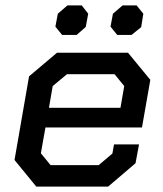

<svg xmlns="http://www.w3.org/2000/svg" viewBox="-20 -694 608 714"><path d="M34 -99 88 -410 192 -498H456L539 -397L508 -220H149L132 -124L168 -80H347L398 -123L404 -157H497L484 -87L382 0H115ZM428 -293 442 -374 406 -418H229L176 -374L162 -293ZM186 -595 195 -643 231 -674H284L308 -643L299 -594L265 -564H211ZM391 -595 400 -643 436 -674H488L513 -643L505 -593L469 -564H416Z"/></svg>

Font: Chakra Petch Medium
Style: Italic
Weight: 500
Italic angle: -10°
Designer: Katatrad Aksorn Co.,Ltd.
Foundry: Cadson Demak Co.,Ltd.
Version: Version 1.000; ttfautohint (v1.6)